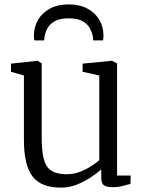

<svg xmlns="http://www.w3.org/2000/svg" viewBox="-20 -844 662 875"><path d="M491.5 9Q467.5 9 454.5 0.8Q441.5 -7.5 441.5 -33V-72Q421.5 -54 392.2 -34.8Q363 -15.5 328.8 -2.2Q294.5 11 258.5 11Q166.5 11 127.8 -40.5Q89 -92 89 -206V-500L30 -517V-554L151 -567H152L170 -555V-218Q170 -158.5 179 -121.5Q188 -84.5 212.5 -67.2Q237 -50 283.5 -50Q315 -50 343 -60.5Q371 -71 394 -85.8Q417 -100.5 432.5 -114V-500L356.5 -517V-554L489.5 -567H490.5L513.5 -555V-44H575.5L574.5 -6Q558 -1.5 538 3.8Q518 9 491.5 9ZM293 -824Q343 -824 378.5 -804.8Q414 -785.5 432.8 -753.2Q451.5 -721 451.5 -681Q451.5 -676.5 451 -671Q450.5 -665.5 449.5 -660H404.5Q404.5 -662.5 404.5 -666.5Q404.5 -670.5 403.5 -675.5Q400.5 -694.5 390.2 -714.2Q380 -734 357 -747.2Q334 -760.5 293 -760.5Q252 -760.5 229 -747.2Q206 -734 195.8 -714.2Q185.5 -694.5 182.5 -675.5Q182 -670.5 181.8 -666.5Q181.5 -662.5 181.5 -660H136.5Q135.5 -665.5 135 -671Q134.5 -676.5 134.5 -681Q134.5 -721 153.2 -753.2Q172 -785.5 207.5 -804.8Q243 -824 293 -824Z"/></svg>

Font: Merriweather Light
Style: Regular
Weight: 300
Version: Version 2.100